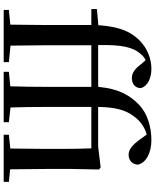

<svg xmlns="http://www.w3.org/2000/svg" viewBox="83 -948 864 1071"><g transform="rotate(90 515.5 -412.0)"><path d="M807 0H994V-29L924 -36C923 -93 922 -177 922 -232V-385L925 -532L913 -541L797 -527H576C577 -627 596 -683 626 -723C653 -762 690 -787 730 -798L759 -758C789 -717 814 -697 843 -697C876 -697 896 -719 898 -748C889 -795 830 -824 761 -824C688 -824 615 -802 568 -759C514 -708 475 -647 464 -528L451 -527H231C228 -659 243 -724 282 -766C292 -778 303 -786 315 -792L333 -772C364 -730 387 -715 415 -715C450 -715 471 -736 471 -765C460 -804 415 -824 363 -824C310 -824 251 -803 206 -759C153 -706 128 -642 120 -528L30 -520V-489H119V-232L117 -37L35 -29V0H326V-29L234 -38L232 -232V-489H464V-232C464 -167 463 -102 461 -37L380 -29V0H661V-29L579 -38C577 -103 576 -168 576 -232V-489H807C809 -436 810 -390 810 -317V-232L808 -37L731 -29V0Z"/></g></svg>

Font: Noto Serif CJK HK SemiBold
Style: Regular
Weight: 600
Designer: Ryoko NISHIZUKA 西塚涼子 (kana & ideographs); Frank Grießhammer (Latin, Greek & Cyrillic); Wenlong ZHANG 张文龙 (bopomofo); San
Foundry: Adobe
Version: Version 2.001;hotconv 1.1.0;makeotfexe 2.6.0